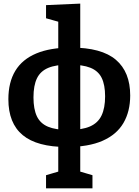

<svg xmlns="http://www.w3.org/2000/svg" viewBox="-20 -798 756 1048"><path d="M418 148.3 407.7 135.7 484.7 158.3V230H231.3V158.3L308.3 135.7L298 148.3V-687L307 -677L231.3 -698.3V-770L418 -778.3ZM368.3 -538.3Q534.3 -538.3 612.5 -471.7Q690.7 -405 690.7 -277Q690.7 -189.7 653.7 -126.5Q616.7 -63.3 539.8 -29.5Q463 4.3 343.7 4.3Q182.3 4.3 104 -60.5Q25.7 -125.3 25.7 -256.3Q25.7 -349 63.7 -411.7Q101.7 -474.3 178.2 -506.3Q254.7 -538.3 368.3 -538.3ZM357 -445.3Q286 -445.3 243.3 -427.5Q200.7 -409.7 181.7 -370.5Q162.7 -331.3 162.7 -266.3Q162.7 -202.7 181.3 -163.3Q200 -124 242.2 -106.3Q284.3 -88.7 354.7 -88.7Q427.3 -88.7 471.2 -107.8Q515 -127 534.3 -167.7Q553.7 -208.3 553.7 -272.3Q553.7 -334.7 535 -372.8Q516.3 -411 473.3 -428.2Q430.3 -445.3 357 -445.3Z"/></svg>

Font: Bitter Thin
Style: Regular
Weight: 100
Designer: Sol Matas, and Bitter project Authors
Foundry: Sol Matas
Version: Version 2.002